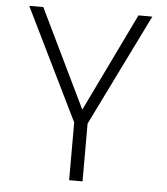

<svg xmlns="http://www.w3.org/2000/svg" viewBox="-52 -781 720 828"><g transform="rotate(5 307.5 -367.0)"><path d="M278 0V-250L41 -734H102L308 -308L514 -734H574L336 -250V0Z"/></g></svg>

Font: Exo Thin Light
Style: Regular
Weight: 300
Version: Version 2.000